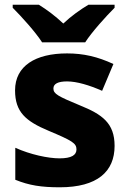

<svg xmlns="http://www.w3.org/2000/svg" viewBox="-20 -786 546 816"><path d="M159 -606H342C371 -651 431 -717 467 -753V-766H356C321 -745 284 -719 249 -686C214 -719 180 -744 145 -766H34V-753C71 -716 130 -651 159 -606ZM467 -166C467 -263 414 -300 320 -338C226 -377 207 -387 207 -410C207 -430 227 -440 265 -440C306 -440 360 -424 414 -400L462 -514C395 -545 335 -559 265 -559C131 -559 44 -506 44 -402C44 -310 89 -271 187 -230C287 -188 305 -177 305 -151C305 -127 284 -113 233 -113C185 -113 109 -129 45 -158V-22C104 2 156 10 234 10C394 10 467 -57 467 -166Z"/></svg>

Font: Noto Sans Ethiopic ExtraBold
Style: Regular
Weight: 800
Designer: Monotype Design Team
Foundry: Monotype Imaging Inc.
Version: Version 2.102